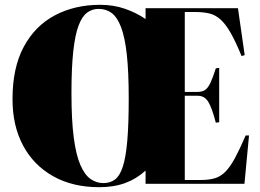

<svg xmlns="http://www.w3.org/2000/svg" viewBox="-20 -764 1080 798"><path d="M392 14Q282 14 201 -31.5Q120 -77 76 -159Q32 -241 32 -352Q32 -483 79 -570Q126 -657 208.5 -700.5Q291 -744 396 -744Q452 -744 499.5 -727.5Q547 -711 585 -685V-730H969L997 -535L984 -531Q959 -592 938 -628.5Q917 -665 896 -683.5Q875 -702 850.5 -708Q826 -714 793 -714H748V-382H801Q821 -382 833 -390.5Q845 -399 855 -420.5Q865 -442 877 -480L891 -482V-256L877 -254Q861 -316 845.5 -341Q830 -366 802 -366H748V-16H816Q850 -16 874 -23.5Q898 -31 917.5 -51Q937 -71 956.5 -107Q976 -143 1001 -201H1015L996 0H585V-55Q548 -21 501 -3.5Q454 14 392 14ZM410 -3Q438 -3 458 -18Q478 -33 490.5 -71.5Q503 -110 509 -178.5Q515 -247 515 -355Q515 -466 507 -538Q499 -610 483 -651.5Q467 -693 444 -710Q421 -727 390 -727Q363 -727 342 -711.5Q321 -696 306.5 -657.5Q292 -619 284.5 -550.5Q277 -482 277 -377Q277 -265 286.5 -192.5Q296 -120 314 -78.5Q332 -37 356.5 -20Q381 -3 410 -3Z"/></svg>

Font: Display Black
Style: Regular
Weight: 900
Designer: Latin by Veronika Burian and Jose Scaglione. Greek by Irene Vlachou. Cyrillic by Vera Evstafieva.
Foundry: TypeTogether
Version: Version 3.002